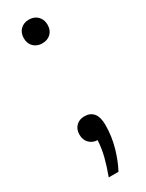

<svg xmlns="http://www.w3.org/2000/svg" viewBox="-190 -580 584 768"><g transform="rotate(-30 102.0 -196.0)"><path d="M63 157.5Q78.5 116 87.8 79.5Q97 43 99 6Q76.5 5.5 61.8 -9.5Q47 -24.5 47 -48.5Q47 -73.5 61.8 -88.2Q76.5 -103 100.5 -103Q127 -103 141.8 -85.5Q156.5 -68 156.5 -31Q156.5 20 142.8 69Q129 118 108 157.5ZM102 -439.5Q78 -439.5 62.5 -454.2Q47 -469 47 -494Q47 -519 62.2 -534Q77.5 -549 102 -549Q126 -549 141.2 -533.8Q156.5 -518.5 156.5 -494Q156.5 -469 141.2 -454.2Q126 -439.5 102 -439.5Z"/></g></svg>

Font: Encode Sans Condensed Condensed
Style: Regular
Weight: 400
Width: 3
Designer: Multiple Designers
Foundry: Impallari Type
Version: Version 3.000; ttfautohint (v1.8.3) -l 8 -r 50 -G 200 -x 14 